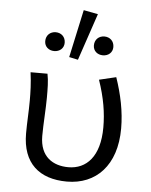

<svg xmlns="http://www.w3.org/2000/svg" viewBox="-56 -845 712 904"><g transform="rotate(5 300.0 -393.5)"><path d="M294 12C431 12 527 -84 527 -259C527 -340 510 -419 483 -498L403 -479C432 -395 443 -325 443 -257C443 -119 380 -56 295 -56C223 -56 160 -93 160 -192C160 -248 166 -322 166 -373C166 -416 166 -452 159 -486H79C86 -435 87 -391 87 -353C87 -301 83 -249 83 -197C83 -57 163 12 294 12ZM181 -595C207 -595 227 -612 227 -638C227 -666 207 -684 181 -684C155 -684 135 -666 135 -638C135 -612 155 -595 181 -595ZM254 -573 296 -564 371 -786 303 -799ZM411 -595C437 -595 457 -612 457 -638C457 -666 437 -684 411 -684C385 -684 365 -666 365 -638C365 -612 385 -595 411 -595Z"/></g></svg>

Font: Hasklig
Style: Regular
Weight: 400
Monospace: yes
Designer: Paul D. Hunt, Teo Tuominen
Foundry: Adobe Systems Incorporated
Version: Version 2.030;PS 1.0;hotconv 16.6.51;makeotf.lib2.5.65220